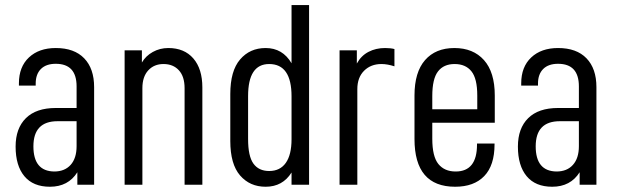

<svg xmlns="http://www.w3.org/2000/svg" viewBox="-20 -710 2371 738"><path d="M341.8 -375V0H277.3V-47.9Q242.2 7.8 171.9 7.8Q107.4 7.8 73.7 -32.7Q40 -73.2 40 -146.5Q40 -216.8 79.6 -255.9Q119.1 -294.9 194.3 -294.9H274.4V-377.9Q274.4 -464.8 194.3 -464.8Q157.2 -464.8 137.2 -444.8Q117.2 -424.8 117.2 -388.7V-380.9H52.7V-389.6Q52.7 -453.1 91.3 -489.3Q129.9 -525.4 194.3 -525.4Q265.6 -525.4 303.7 -485.8Q341.8 -446.3 341.8 -375ZM274.4 -148.4V-244.1H201.2Q108.4 -244.1 108.4 -147.5Q108.4 -51.8 188.5 -50.8Q228.5 -50.8 251.5 -76.2Q274.4 -101.6 274.4 -148.4Z M459 -516.6H525.4V-469.7Q540 -495.1 567.4 -510.3Q594.7 -525.4 627 -525.4Q688.5 -525.4 723.1 -485.4Q757.8 -445.3 757.8 -374V0H689.5V-371.1Q689.5 -416 667.5 -439.9Q645.5 -463.9 608.4 -463.9Q572.3 -463.9 549.8 -439.5Q527.3 -415 527.3 -371.1V0H459Z M865.2 -168V-348.6Q865.2 -437.5 902.8 -481.4Q940.4 -525.4 1001 -525.4Q1066.4 -525.4 1100.6 -466.8V-690.4H1168V0H1100.6V-46.9Q1066.4 7.8 1001 7.8Q940.4 7.8 902.8 -35.6Q865.2 -79.1 865.2 -168ZM1100.6 -174.8V-339.8Q1100.6 -463.9 1014.6 -463.9Q933.6 -463.9 933.6 -340.8V-175.8Q933.6 -109.4 954.1 -81.1Q974.6 -52.7 1014.6 -52.7Q1056.6 -52.7 1078.6 -84Q1100.6 -115.2 1100.6 -174.8Z M1285.2 -516.6H1351.6V-465.8Q1368.2 -496.1 1396.5 -510.7Q1424.8 -525.4 1460 -525.4Q1481.4 -525.4 1496.1 -521.5V-455.1Q1468.8 -463.9 1446.3 -463.9Q1405.3 -463.9 1379.4 -438Q1353.5 -412.1 1353.5 -367.2V0H1285.2Z M1641.6 -238.3V-176.8Q1641.6 -108.4 1665 -79.6Q1688.5 -50.8 1731.4 -50.8Q1813.5 -50.8 1813.5 -154.3V-158.2H1880.9V-155.3Q1880.9 -74.2 1841.3 -33.2Q1801.8 7.8 1729.5 7.8Q1573.2 7.8 1573.2 -175.8V-342.8Q1573.2 -432.6 1613.8 -479Q1654.3 -525.4 1726.6 -525.4Q1798.8 -525.4 1840.3 -479Q1881.8 -432.6 1881.8 -342.8V-238.3ZM1641.6 -340.8V-290H1814.5V-342.8Q1814.5 -408.2 1792 -436Q1769.5 -463.9 1727.5 -463.9Q1685.5 -463.9 1663.6 -435.5Q1641.6 -407.2 1641.6 -340.8Z M2272.5 -375V0H2208V-47.9Q2172.9 7.8 2102.5 7.8Q2038.1 7.8 2004.4 -32.7Q1970.7 -73.2 1970.7 -146.5Q1970.7 -216.8 2010.3 -255.9Q2049.8 -294.9 2125 -294.9H2205.1V-377.9Q2205.1 -464.8 2125 -464.8Q2087.9 -464.8 2067.9 -444.8Q2047.9 -424.8 2047.9 -388.7V-380.9H1983.4V-389.6Q1983.4 -453.1 2022 -489.3Q2060.5 -525.4 2125 -525.4Q2196.3 -525.4 2234.4 -485.8Q2272.5 -446.3 2272.5 -375ZM2205.1 -148.4V-244.1H2131.8Q2039.1 -244.1 2039.1 -147.5Q2039.1 -51.8 2119.1 -50.8Q2159.2 -50.8 2182.1 -76.2Q2205.1 -101.6 2205.1 -148.4Z"/></svg>

Font: Altinn-DIN Condensed
Style: Regular
Weight: 400
Width: 3
Designer: Charles Nix
Foundry: Altinn
Version: Version 2.00